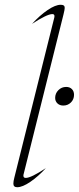

<svg xmlns="http://www.w3.org/2000/svg" viewBox="-20 -778 330 804"><path d="M36 -9Q36 -19 40 -34L207 -703Q208 -706 208 -711Q208 -719 199 -719Q177 -719 114 -678Q147 -714 179.5 -736Q212 -758 234 -758Q243 -758 247 -755Q251 -752 251 -745Q251 -738 246 -718L79 -49Q78 -47 78 -42Q78 -33 88 -33Q110 -33 172 -74Q140 -39 107 -16.5Q74 6 52 6Q36 6 36 -9ZM211 -368Q211 -387 224.5 -400.5Q238 -414 257 -414Q272 -414 281 -405Q290 -396 290 -381Q290 -362 277 -349Q264 -336 245 -336Q230 -336 220.5 -345Q211 -354 211 -368Z"/></svg>

Font: Srisakdi
Style: Regular
Weight: 400
Designer: Cadson Demak Co.,Ltd.
Foundry: Cadson Demak Co.,Ltd.
Version: Version 1.000